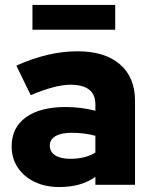

<svg xmlns="http://www.w3.org/2000/svg" viewBox="-20 -746 611 775"><path d="M219 9Q163 9 119.5 -12Q76 -33 51.5 -70Q27 -107 27 -155Q27 -231 84.5 -272.5Q142 -314 245 -314Q307 -314 365 -299V-325Q365 -404 264 -404Q204 -404 104 -362L46 -481Q174 -539 293 -539Q403 -539 464 -486.5Q525 -434 525 -339V0H365V-32Q333 -10 297.5 -0.5Q262 9 219 9ZM181 -158Q181 -133 203 -119Q225 -105 264 -105Q324 -105 365 -130V-198Q319 -210 269 -210Q227 -210 204 -196.5Q181 -183 181 -158ZM111 -626V-726H445V-626Z"/></svg>

Font: Red Hat Display Black
Style: Regular
Weight: 900
Designer: Pentagram, MCKL
Foundry: Pentagram, MCKL
Version: Version 1.023; ttfautohint (v1.8.3)